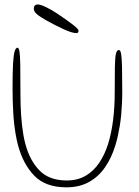

<svg xmlns="http://www.w3.org/2000/svg" viewBox="-20 -804 608 841"><path d="M271 16.5Q179 16.5 129.8 -34.8Q80.5 -86 58.5 -169.5Q53 -190.5 49 -213.5Q45 -236.5 42.2 -260.8Q39.5 -285 38 -310.5Q36.5 -336 35.8 -362.5Q35 -389 35 -416.5Q35 -488 37.2 -526.8Q39.5 -565.5 44.5 -580.2Q49.5 -595 56.5 -595Q62.5 -595 65.2 -579Q68 -563 68.8 -519.8Q69.5 -476.5 69.5 -394.5Q69.5 -370 70.2 -346Q71 -322 72.5 -299.2Q74 -276.5 76.5 -254.8Q79 -233 82.5 -212.8Q86 -192.5 91 -174Q110 -101.5 152.8 -57.5Q195.5 -13.5 272.5 -13.5Q319.5 -13.5 354.5 -33.8Q389.5 -54 414 -90Q438.5 -126 453.5 -173.5Q461 -197.5 466.5 -224.2Q472 -251 475.5 -279.5Q479 -308 480.8 -337.8Q482.5 -367.5 482.5 -398Q482.5 -472.5 483.2 -513Q484 -553.5 488 -569.2Q492 -585 501 -585Q507.5 -585 510.5 -568Q513.5 -551 514.5 -510.5Q515.5 -470 515.5 -400Q515.5 -374.5 514.2 -349.5Q513 -324.5 510.8 -300.5Q508.5 -276.5 504.8 -253.5Q501 -230.5 496.2 -208.8Q491.5 -187 485 -166.5Q468.5 -112.5 440 -71.2Q411.5 -30 369.8 -6.8Q328 16.5 271 16.5ZM314 -659Q296 -659 259 -676Q222 -693 185 -713.5Q155 -730.5 141.5 -742Q128 -753.5 128 -766.5Q128 -775 132.8 -779.8Q137.5 -784.5 145 -784.5Q157.5 -784.5 182.2 -772.5Q207 -760.5 231.5 -744Q273 -716 298.5 -696.5Q324 -677 324 -669.5Q324 -664 321.8 -661.5Q319.5 -659 314 -659Z"/></svg>

Font: Gluten Thin
Style: Regular
Weight: 100
Designer: Tyler Finck
Foundry: Etcetera Type Company
Version: Version 1.300